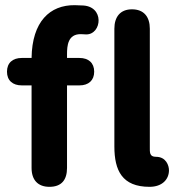

<svg xmlns="http://www.w3.org/2000/svg" viewBox="-20 -714 691 742"><path d="M171 8C218 8 239 -19 239 -65V-384H287C322 -384 344 -403 344 -437C344 -471 322 -490 287 -490H239V-504C239 -537 242 -583 293 -582L313 -581C374 -580 386 -693 295 -693L269 -694C173 -695 104 -631 102 -490H64C29 -490 7 -471 7 -437C7 -403 29 -384 64 -384H102V-65C102 -19 126 8 171 8ZM633 -56C633 -74 622 -108 583 -108C557 -108 559 -125 559 -148V-603C559 -649 536 -678 490 -678C445 -678 422 -649 422 -603V-148C422 -55 452 8 558 8C607 8 633 -21 633 -56Z"/></svg>

Font: SN Pro
Style: Bold
Weight: 700
Designer: Tobias Whetton
Foundry: Supernotes
Version: Version 1.003;Glyphs 3.3 (3324)